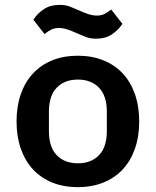

<svg xmlns="http://www.w3.org/2000/svg" viewBox="-20 -757 640 789"><path d="M300 12Q241 12 194.5 -7Q148 -26 115.5 -61Q83 -96 65.5 -146Q48 -196 48 -258Q48 -320 65.5 -370Q83 -420 115.5 -455Q148 -490 194.5 -509Q241 -528 300 -528Q358 -528 405 -509Q452 -490 484.5 -455Q517 -420 534.5 -370Q552 -320 552 -258Q552 -196 534.5 -146Q517 -96 484.5 -61Q452 -26 405 -7Q358 12 300 12ZM300 -86Q355 -86 387 -119.5Q419 -153 419 -218V-298Q419 -363 387 -396.5Q355 -430 300 -430Q245 -430 213 -396.5Q181 -363 181 -298V-218Q181 -153 213 -119.5Q245 -86 300 -86ZM375 -598Q351 -598 333 -605Q315 -612 297 -620Q275 -630 257 -636Q239 -642 222 -642Q205 -642 192 -636Q179 -630 163 -617L117 -676Q134 -702 160.5 -719.5Q187 -737 225 -737Q249 -737 267 -730Q285 -723 303 -715Q325 -705 343 -699Q361 -693 378 -693Q395 -693 408 -699Q421 -705 437 -718L483 -659Q466 -633 439.5 -615.5Q413 -598 375 -598Z"/></svg>

Font: IBM Plex Mono SmBld
Style: Regular
Weight: 600
Monospace: yes
Designer: Mike Abbink, Paul van der Laan, Pieter van Rosmalen
Foundry: Bold Monday
Version: Version 2.3